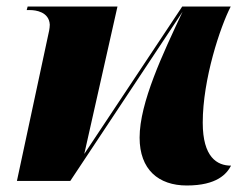

<svg xmlns="http://www.w3.org/2000/svg" viewBox="-20 -556 771 590"><path d="M554 14C647 14 677 -22 690 -47C647 -47 603 -73 603 -179C603 -313 657 -474 689 -536H540L239 -83L341 -536H65L62 -525H73C89 -525 131 -520 133 -480C133 -474 132 -468 131 -462L32 0H196L541 -520C481 -392 409 -241 409 -133C409 -35 467 14 554 14Z"/></svg>

Font: Noto Serif Display Black
Style: Italic
Weight: 900
Italic angle: -12°
Designer: Monotype Design Team
Foundry: Monotype Imaging Inc.
Version: Version 2.009